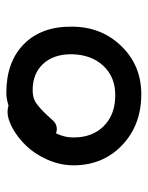

<svg xmlns="http://www.w3.org/2000/svg" viewBox="50 -795 465 605"><g transform="rotate(-90 282.5 -492.5)"><path d="M288.1 -279.8Q190.9 -279.8 127.4 -340.3Q64 -400.9 64 -494.1Q64.5 -536.6 82.3 -576.4Q100.1 -616.2 126 -642.8Q151.9 -669.4 180.7 -685.3Q209.5 -701.2 232.9 -701.2Q243.2 -701.2 252 -698.2Q274.9 -705.1 292 -705.1Q390.1 -705.1 446 -649.7Q502 -594.2 501 -499Q501 -405.8 439.9 -342.8Q378.9 -279.8 288.1 -279.8ZM151.9 -496.1Q150.9 -435.1 187.3 -398.4Q223.6 -361.8 285.2 -361.8Q342.8 -361.8 377.9 -399.7Q413.1 -437.5 414.1 -500Q414.1 -556.6 383.5 -589.4Q353 -622.1 300.8 -622.1Q278.8 -622.1 264.6 -613.8Q250.5 -605.5 231 -585.9Q224.1 -579.1 215.8 -569.8Q207.5 -560.5 203.6 -556.4Q199.7 -552.2 193.1 -549.1Q186.5 -545.9 178.2 -545.9Q170.9 -545.9 165 -548.8Q151.9 -521.5 151.9 -496.1Z"/></g></svg>

Font: Shantell Sans Irregular
Style: Regular
Weight: 400
Designer: Stephen Nixon, Anya Danilova, Shantell Martin
Foundry: Arrow Type
Version: Version 1.006;[9816181b4]